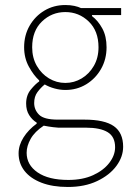

<svg xmlns="http://www.w3.org/2000/svg" viewBox="-20 -510 520 764"><path d="M250 234Q189 234 145 217Q101 200 77.5 170Q54 140 54 100Q54 68 73.5 37Q93 6 126 -18V-22Q108 -33 96 -52Q84 -71 84 -98Q84 -131 102.5 -153.5Q121 -176 136 -186V-190Q114 -210 95 -244.5Q76 -279 76 -322Q76 -370 98 -408Q120 -446 157 -468Q194 -490 240 -490Q260 -490 276 -486.5Q292 -483 302 -478H462V-450H346V-446Q370 -428 387 -397Q404 -366 404 -322Q404 -274 382 -235.5Q360 -197 323 -174.5Q286 -152 240 -152Q219 -152 197 -158Q175 -164 158 -174Q142 -161 129 -143.5Q116 -126 116 -100Q116 -73 135.5 -53.5Q155 -34 210 -34H316Q396 -34 433 -8Q470 18 470 74Q470 114 443 150.5Q416 187 366.5 210.5Q317 234 250 234ZM240 -180Q275 -180 305 -198Q335 -216 353.5 -248Q372 -280 372 -322Q372 -387 333 -424.5Q294 -462 240 -462Q186 -462 147 -424.5Q108 -387 108 -322Q108 -280 126.5 -248Q145 -216 175 -198Q205 -180 240 -180ZM252 206Q309 206 350.5 187Q392 168 415 138Q438 108 438 76Q438 34 408.5 16Q379 -2 322 -2H212Q208 -2 191 -4Q174 -6 154 -10Q118 14 102 42.5Q86 71 86 98Q86 146 129.5 176Q173 206 252 206Z"/></svg>

Font: SourceSans3VF
Style: Regular
Weight: 200
Designer: Paul D. Hunt
Foundry: Adobe
Version: Version 3.052;hotconv 1.1.0;makeotfexe 2.6.0